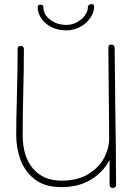

<svg xmlns="http://www.w3.org/2000/svg" viewBox="-20 -927 653 948"><path d="M553 -15Q553 1 537 1Q529 1 525 -3Q521 -7 521 -16V-137Q489 -76 428 -39.5Q367 -3 283 -3Q200 -3 150 -43Q100 -83 80 -141.5Q60 -200 60 -260Q60 -327 64 -475Q65 -515 66 -568.5Q67 -622 67 -686Q67 -694 70.5 -697Q74 -700 82 -700Q98 -700 98 -684Q98 -587 95 -477Q94 -438 93 -382.5Q92 -327 92 -260Q92 -154 143 -94.5Q194 -35 283 -35Q364 -35 417 -68Q470 -101 494.5 -148.5Q519 -196 519 -241L518 -365Q515 -638 515 -689Q515 -698 517.5 -702.5Q520 -707 529 -707Q546 -707 546 -689Q546 -639 548 -521L549 -405Q553 -183 553 -15ZM166 -892Q166 -897 169 -900.5Q172 -904 177 -904Q194 -904 194 -894Q194 -855 228 -829.5Q262 -804 308 -804Q335 -804 359.5 -817Q384 -830 399 -850.5Q414 -871 414 -891Q414 -899 420 -903Q426 -907 432 -907Q437 -907 441 -904Q445 -901 445 -895Q445 -866 426 -838.5Q407 -811 375.5 -794Q344 -777 308 -777Q266 -777 233.5 -793.5Q201 -810 183.5 -836.5Q166 -863 166 -892Z"/></svg>

Font: Mali ExtraLight
Style: Regular
Weight: 275
Version: Version 1.000; ttfautohint (v1.6)